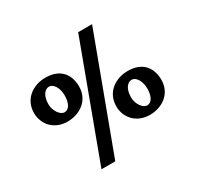

<svg xmlns="http://www.w3.org/2000/svg" viewBox="-195 -1088 1433 1400"><g transform="rotate(-30 521.5 -388.5)"><path d="M274.4 86.4H390.6L744.1 -864.3H627ZM235.8 -337.9C340.3 -338.4 435.1 -402.3 435.1 -518.6C435.1 -617.7 380.4 -697.3 252.4 -696.8C147.9 -696.3 53.2 -630.9 53.2 -514.2C53.2 -418.9 123 -337.4 235.8 -337.9ZM249.5 -407.7C216.3 -407.7 176.3 -458 176.3 -518.1C176.3 -585 205.6 -627 244.6 -627C277.3 -627 311.5 -582 311.5 -515.1C311.5 -449.7 287.6 -407.7 249.5 -407.7ZM597.2 -256.3C597.2 -161.1 667 -80.1 779.8 -80.1C884.3 -80.1 979 -144.5 979 -260.7C979 -359.9 924.3 -439.5 796.4 -439C691.9 -438.5 597.2 -373 597.2 -256.3ZM723.1 -260.3C723.1 -327.1 752.4 -369.1 791.5 -369.1C824.2 -369.1 858.4 -324.2 858.4 -257.3C858.4 -191.9 834.5 -149.9 796.4 -149.9C763.2 -149.9 723.1 -200.2 723.1 -260.3Z"/></g></svg>

Font: Merriweather
Style: Heavy
Weight: 900
Designer: Eben Sorkin ( eben@eyebytes.com )
Foundry: Sorkin Type Co.
Version: Version 1.003